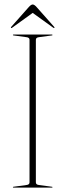

<svg xmlns="http://www.w3.org/2000/svg" viewBox="-20 -858 299 878"><path d="M144 -24Q144 -13.5 158 -12L217 -4Q220 -4 220 -2Q220 0 217 0H42Q39 0 39 -2Q39 -4 42 -4L101 -12Q115 -13.5 115 -24V-676Q115 -686.5 101 -688L42 -696Q39 -696 39 -698Q39 -700 42 -700H217Q220 -700 220 -698Q220 -696 217 -696L158 -688Q144 -686.5 144 -676ZM228.5 -730Q227 -728.5 222.5 -732L129.5 -799L36.5 -732Q32 -728.5 30.5 -730Q28.5 -732 32 -736L111 -825Q122 -837.5 129.5 -837.5Q137 -837.5 148 -825L227 -736Q230.5 -732 228.5 -730Z"/></svg>

Font: Fraunces 144pt S000 Thin
Style: Regular
Weight: 100
Version: Version 1.000; ttfautohint (v1.8.3)